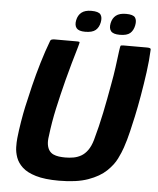

<svg xmlns="http://www.w3.org/2000/svg" viewBox="-57 -876 768 933"><g transform="rotate(5 327.0 -409.0)"><path d="M265 9Q196 9 152.5 -4Q109 -17 86 -38.5Q63 -60 54 -85.5Q45 -111 44.5 -135.5Q44 -160 46 -179Q50 -217 57 -259.5Q64 -302 71 -334Q81 -380 95 -437.5Q109 -495 126.5 -553.5Q144 -612 163 -662Q165 -669 171 -671Q177 -673 185 -673Q213 -673 240.5 -673Q268 -673 296 -673Q307 -673 307 -669.5Q307 -666 301 -645Q289 -605 277.5 -564Q266 -523 255 -481Q236 -407 221 -339Q206 -271 198 -203Q194 -178 197 -160.5Q200 -143 208 -132Q216 -121 228 -115.5Q240 -110 255 -108Q270 -106 286 -106Q307 -106 326.5 -109.5Q346 -113 363.5 -123Q381 -133 395 -152.5Q409 -172 418 -203Q437 -271 451 -339Q465 -407 478 -481Q486 -523 491.5 -564Q497 -605 502 -645Q505 -666 506.5 -669.5Q508 -673 520 -673Q549 -673 578 -673Q607 -673 636 -673Q645 -673 650 -671Q655 -669 654 -662Q652 -612 644 -553.5Q636 -495 626 -437.5Q616 -380 606 -334Q599 -302 589 -259.5Q579 -217 566 -179Q558 -155 542.5 -123.5Q527 -92 495 -61.5Q463 -31 407.5 -11Q352 9 265 9ZM401 -775Q396 -750 380 -736.5Q364 -723 329 -723Q298 -723 287 -736.5Q276 -750 281 -775Q286 -800 303 -813.5Q320 -827 351 -827Q386 -827 396 -813.5Q406 -800 401 -775ZM569 -775Q564 -750 548.5 -736.5Q533 -723 498 -723Q466 -723 455 -736.5Q444 -750 449 -775Q454 -800 471 -813.5Q488 -827 520 -827Q555 -827 564.5 -813.5Q574 -800 569 -775Z"/></g></svg>

Font: Glory ExtraBold
Style: Italic
Weight: 800
Italic angle: -12°
Version: Version 1.011